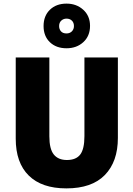

<svg xmlns="http://www.w3.org/2000/svg" viewBox="-20 -1032 738 1062"><path d="M632 -269Q632 -138 560 -64Q488 10 347 10Q211 10 139 -61Q67 -132 67 -265V-714H253V-278Q253 -208 277.5 -177.5Q302 -147 350 -147Q401 -147 424 -177.5Q447 -208 447 -279V-714H632ZM348 -765Q291 -765 256 -798.5Q221 -832 221 -888Q221 -944 256 -978Q291 -1012 348 -1012Q403 -1012 440.5 -978Q478 -944 478 -889Q478 -833 441 -799Q404 -765 348 -765ZM348 -847Q366 -847 377.5 -858.5Q389 -870 389 -888Q389 -907 377.5 -918Q366 -929 348 -929Q331 -929 319 -918Q307 -907 307 -888Q307 -870 317.5 -858.5Q328 -847 348 -847Z"/></svg>

Font: Noto Sans Bengali SemiCondensed Black
Style: Regular
Weight: 900
Width: 4
Designer: Joana Ranito - Universal Thirst; Jelle Bosma - Monotype Design Team
Foundry: Universal Thirst ehf.
Version: Version 3.000; ttfautohint (v1.8.4.7-5d5b)